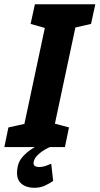

<svg xmlns="http://www.w3.org/2000/svg" viewBox="-64 -687 465 897"><path d="M27 0 169 -667H311.3L169.3 0ZM99 -667H179L173 -548.7L79 -575.3ZM-43.7 0 -24.7 -91.7 81 -115 36.3 0ZM159.3 0 158 -118.3 258.3 -91.7 239.3 0ZM219.3 -542.7 301.3 -667H381.3L361.3 -575.3ZM169.3 0Q169.3 0 159 4.8Q148.7 9.7 134.8 18.8Q121 28 108.7 40.8Q96.3 53.7 93.3 69.7Q90.7 81.7 98 87.5Q105.3 93.3 118.3 93.3Q137.3 93.3 156.3 85.5Q175.3 77.7 175.3 77.7L184.3 158.3Q169.3 169.3 146.7 179.8Q124 190.3 97.7 190.3Q52.7 190.3 30.3 165.5Q8 140.7 19.3 88.3Q24.7 64.7 41.8 45.5Q59 26.3 79.2 12.5Q99.3 -1.3 113.8 -8.7Q128.3 -16 128.3 -16Z"/></svg>

Font: Epunda Slab Light
Style: Italic
Weight: 300
Italic angle: -12°
Designer: Simon Atzbach
Foundry: typofactur
Version: Version 1.102